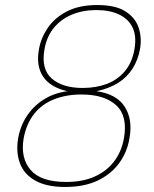

<svg xmlns="http://www.w3.org/2000/svg" viewBox="-20 -732 612 764"><path d="M239 12Q166 12 121 -13Q76 -38 59.5 -82Q43 -126 52 -181Q61 -231 87 -270.5Q113 -310 154 -336Q195 -362 248 -369Q179 -385 151 -428Q123 -471 135 -536Q143 -581 170 -621Q197 -661 246 -686.5Q295 -712 367 -712Q440 -712 479.5 -686.5Q519 -661 532 -621Q545 -581 537 -536Q529 -493 507.5 -459Q486 -425 450.5 -402.5Q415 -380 364 -369Q444 -358 476.5 -307Q509 -256 495 -181Q486 -126 453.5 -82Q421 -38 367.5 -13Q314 12 239 12ZM243 -8Q310 -8 358 -30Q406 -52 435 -91Q464 -130 473 -181Q489 -270 442.5 -313Q396 -356 304 -356Q244 -356 195.5 -337Q147 -318 116 -279Q85 -240 74 -181Q61 -103 102 -55.5Q143 -8 243 -8ZM309 -382Q363 -382 406 -398.5Q449 -415 477.5 -449.5Q506 -484 515 -536Q524 -587 508 -621.5Q492 -656 454.5 -674Q417 -692 363 -692Q310 -692 266.5 -674Q223 -656 194.5 -621.5Q166 -587 157 -536Q143 -457 186 -419.5Q229 -382 309 -382Z"/></svg>

Font: DM Sans 17pt Thin
Style: Italic
Weight: 250
Italic angle: -10°
Version: Version 4.004;gftools[0.9.30]